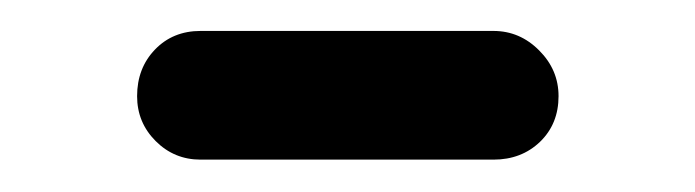

<svg xmlns="http://www.w3.org/2000/svg" viewBox="-20 -334 438 121"><path d="M66.4 -273.4Q66.4 -291 77.6 -302.7Q88.9 -314.5 106.4 -314.5H291Q307.6 -314.5 319.8 -302.2Q332 -290 332 -273.4Q332 -255.9 320.3 -244.6Q308.6 -233.4 291 -233.4H106.4Q89.8 -233.4 78.1 -245.1Q66.4 -256.8 66.4 -273.4Z"/></svg>

Font: jf-openhuninn-2.0
Style: Regular
Weight: 400
Designer: [Kosugi Maru]
Designed by MOTOYA      

[Varela Round]
Joe Prince (Latin component); Avraham Cornfeld (Hebrew component)
Foundry: justfont CO.,LTD.
Version: 2.0